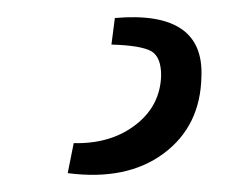

<svg xmlns="http://www.w3.org/2000/svg" viewBox="-20 24 268 224"><path d="M114 45Q218 36 215 113Q214 171 171 203Q128 235 59 226L66 191Q110 192 139 169Q167 147 168 112Q168 91 157 84Q145 77 110 76Z"/></svg>

Font: Taylor Sans Light
Style: Regular
Weight: 300
Italic angle: -8°
Designer: Natanael Gama
Version: Version 1.001 September 8, 2015